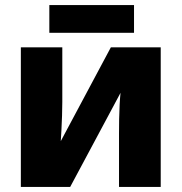

<svg xmlns="http://www.w3.org/2000/svg" viewBox="-20 -735 714 755"><path d="M225 -549V-334Q225 -311 224 -280.5Q223 -250 221.5 -222Q220 -194 219 -180L416 -549H612V0H448V-210Q448 -236 448.5 -266.5Q449 -297 450.5 -324.5Q452 -352 454 -370L256 0H62V-549ZM507 -715V-606H174V-715Z"/></svg>

Font: Noto Sans Disp ExtBd
Style: Regular
Weight: 800
Designer: Monotype Design Team
Foundry: Monotype Imaging Inc.
Version: Version 2.000;GOOG;noto-source:20170915:90ef993387c0; ttfaut